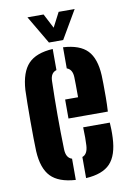

<svg xmlns="http://www.w3.org/2000/svg" viewBox="-88 -829 606 891"><g transform="rotate(-10 215.0 -383.0)"><path d="M37.5 -154.5Q36.5 -177.5 36 -215.8Q35.5 -254 35.5 -297.5Q35.5 -341 36 -380Q36.5 -419 37.5 -443.5Q43 -526.5 79.8 -565.2Q116.5 -604 195.5 -608.5V-509Q167.5 -501 166.5 -463Q162 -301 166.5 -141.5Q167.5 -100 195.5 -91.5V8.5Q115.5 3.5 78.8 -34.8Q42 -73 37.5 -154.5ZM211.5 -278V-367.5H272.5Q272.5 -401 272.2 -427.8Q272 -454.5 271.5 -463Q270 -499.5 244 -508.5V-608Q322.5 -603.5 358.2 -566Q394 -528.5 398 -448.5Q398.5 -436.5 399 -408.2Q399.5 -380 399.2 -345Q399 -310 397 -278ZM244 8.5V-91Q269.5 -99.5 271.5 -141.5Q273.5 -171 271.5 -226H397Q398 -216.5 398.5 -194.2Q399 -172 398 -154.5Q394.5 -72.5 358.5 -34.2Q322.5 4 244 8.5ZM183.5 -641 105.5 -773.5H181.5L217 -705L252.5 -773.5H328L250.5 -641Z"/></g></svg>

Font: Big Shoulders Stencil Display ExtraBold
Style: Regular
Weight: 800
Designer: Patric King
Foundry: XO Type Co
Version: Version 1.000